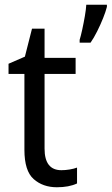

<svg xmlns="http://www.w3.org/2000/svg" viewBox="-20 -780 471 810"><path d="M239 -62Q256 -62 274 -65Q292 -68 305 -73V-6Q271 10 220 10Q161 10 122 -24.5Q83 -59 83 -148V-468H16V-511L85 -541L115 -659H168V-536H299V-468H168V-153Q168 -62 239 -62ZM431 -751Q426 -731 415 -703.5Q404 -676 390 -648Q376 -620 362 -600H316V-612Q321 -628 327 -655.5Q333 -683 338 -712Q343 -741 344 -760H431Z"/></svg>

Font: Noto Sans Gujarati SemiCondensed
Style: Regular
Weight: 400
Width: 4
Designer: Jelle Bosma - Monotype Design Team, Universal Thirst
Foundry: Monotype Imaging Inc.
Version: Version 2.106; ttfautohint (v1.8.4.7-5d5b)